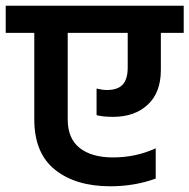

<svg xmlns="http://www.w3.org/2000/svg" viewBox="-47 -680 663 672"><path d="M596 -660V-565H516V-435Q516 -356 470 -313.5Q424 -271 349 -271Q313 -271 291 -277V-370Q311 -365 327 -365Q365 -365 382.5 -384Q400 -403 400 -444V-565H190V-262Q190 -195 232 -162Q274 -129 348 -129Q429 -129 498 -161V-55Q424 -28 339 -28Q218 -28 145.5 -86Q73 -144 73 -262V-565H-27V-660Z"/></svg>

Font: Hind Semibold
Style: Regular
Weight: 600
Designer: Manushi Parikh, Satya Rajpurohit
Foundry: Indian Type Foundry
Version: Version 1.201;PS 1.0;hotconv 1.0.78;makeotf.lib2.5.61930; tt